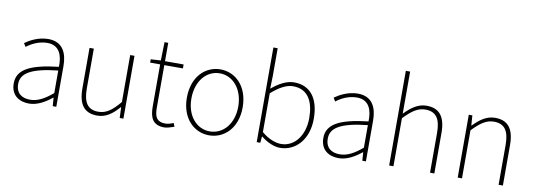

<svg xmlns="http://www.w3.org/2000/svg" viewBox="-61 -1183 4409 1586"><g transform="rotate(10 2144.0 -390.5)"><path d="M218 13C288 13 354 -26 408 -70H411L416 0H446V-341C446 -448 408 -540 284 -540C198 -540 125 -496 92 -472L110 -443C144 -470 207 -507 282 -507C391 -507 413 -414 410 -329C173 -302 66 -247 66 -130C66 -30 136 13 218 13ZM221 -20C157 -20 103 -50 103 -131C103 -220 181 -273 410 -298V-109C341 -50 284 -20 221 -20Z M791 13C864 13 919 -29 972 -90H974L978 0H1009V-527H973V-133C908 -55 859 -20 794 -20C705 -20 668 -76 668 -192V-527H632V-188C632 -51 683 13 791 13Z M1354 13C1372 13 1405 4 1436 -7L1424 -37C1405 -28 1377 -20 1357 -20C1280 -20 1265 -67 1265 -135V-494H1421V-527H1265V-681H1234L1230 -527L1146 -522V-494H1230V-140C1230 -48 1256 13 1354 13Z M1729 13C1855 13 1963 -88 1963 -262C1963 -439 1855 -540 1729 -540C1603 -540 1495 -439 1495 -262C1495 -88 1603 13 1729 13ZM1729 -20C1617 -20 1533 -118 1533 -262C1533 -407 1617 -507 1729 -507C1841 -507 1926 -407 1926 -262C1926 -118 1841 -20 1729 -20Z M2324 13C2450 13 2558 -92 2558 -271C2558 -434 2489 -540 2346 -540C2280 -540 2215 -500 2160 -454L2163 -560V-794H2127V0H2157L2162 -53H2165C2214 -13 2274 13 2324 13ZM2327 -20C2285 -20 2223 -39 2163 -91V-416C2228 -474 2289 -507 2343 -507C2472 -507 2520 -405 2520 -271C2520 -124 2439 -20 2327 -20Z M2815 13C2885 13 2951 -26 3005 -70H3008L3013 0H3043V-341C3043 -448 3005 -540 2881 -540C2795 -540 2722 -496 2689 -472L2707 -443C2741 -470 2804 -507 2879 -507C2988 -507 3010 -414 3007 -329C2770 -302 2663 -247 2663 -130C2663 -30 2733 13 2815 13ZM2818 -20C2754 -20 2700 -50 2700 -131C2700 -220 2778 -273 3007 -298V-109C2938 -50 2881 -20 2818 -20Z M3238 0H3274V-403C3341 -472 3389 -507 3454 -507C3544 -507 3581 -450 3581 -334V0H3617V-339C3617 -475 3566 -540 3458 -540C3385 -540 3330 -498 3274 -441V-794H3238Z M3813 0H3849V-403C3916 -472 3964 -507 4029 -507C4119 -507 4156 -450 4156 -334V0H4192V-339C4192 -475 4141 -540 4033 -540C3960 -540 3905 -498 3851 -443H3849L3843 -527H3813Z"/></g></svg>

Font: Noto Sans CJK Thin
Style: Regular
Weight: 100
Designer: Ryoko NISHIZUKA (kana & ideographs); Paul D. Hunt (Latin, Greek & Cyrillic); Wenlong ZHANG (bopomofo); Sandoll Communica
Foundry: Adobe Systems Incorporated
Version: Version 1.000;PS 1;hotconv 1.0.78;makeotf.lib2.5.61930